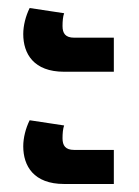

<svg xmlns="http://www.w3.org/2000/svg" viewBox="-20 -512 346 479"><path d="M140 -333H264V-418H165C143 -418 136 -429 136 -447C136 -459 137 -471 140 -479L54 -492C44 -472 38 -448 38 -427C38 -378 64 -333 140 -333ZM140 -53H264V-138H165C143 -138 136 -149 136 -167C136 -179 137 -191 140 -199L54 -212C44 -192 38 -168 38 -147C38 -98 64 -53 140 -53Z"/></svg>

Font: Noto Sans Thai Cond SemBd
Style: Regular
Weight: 600
Width: 3
Designer: Monotype Design Team
Foundry: Monotype Imaging Inc.
Version: Version 2.002